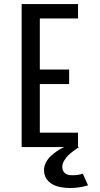

<svg xmlns="http://www.w3.org/2000/svg" viewBox="-20 -720 490 940"><path d="M368 0Q364.5 2 359 5.5Q353.5 9 339.2 19.5Q325 30 314 40.8Q303 51.5 294 66.8Q285 82 285 96Q285 115.5 296 126Q307 136.5 324 137.5Q341 138.5 356.2 136.8Q371.5 135 385.5 130.5L411 187.5Q376.5 198 339.2 200Q302 202 269.5 194.8Q237 187.5 216.2 166.5Q195.5 145.5 195.5 113Q195.5 93 205.8 74Q216 55 230.5 42.2Q245 29.5 259.5 19.5Q274 9.5 284 5L294.5 0H86V-700H362V-629.5H175V-379.5H318.5V-308.5H175V-70.5H362V0Z"/></svg>

Font: League Mono Condensed
Style: Regular
Weight: 400
Width: 1
Designer: Tyler Finck
Foundry: The League of Moveable Type / Tyler Finck
Version: Version 2.210